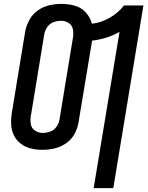

<svg xmlns="http://www.w3.org/2000/svg" viewBox="-20 -763 760 988"><path d="M462 205H563L718 -735H618Q588 -696 543.5 -671Q499 -646 453 -641Q444 -674 421.5 -699Q399 -724 365.5 -733.5Q332 -743 296 -743Q266 -743 234.5 -736Q203 -729 175.5 -710Q148 -691 132 -662Q116 -633 110 -603L41 -183Q36 -152 37.5 -122Q39 -92 51.5 -66.5Q64 -41 87 -23.5Q110 -6 139 1Q168 8 198 8Q229 8 260 1Q291 -6 319 -25Q347 -44 363 -73Q379 -102 384 -133L454 -554Q490 -558 526 -569Q562 -580 595 -599ZM200 -79Q178 -79 160 -91Q142 -103 138.5 -124.5Q135 -146 139 -168L208 -588Q212 -608 224 -625Q236 -642 255.5 -649Q275 -656 295 -656Q317 -656 334.5 -644Q352 -632 355.5 -610.5Q359 -589 355 -567L286 -147Q283 -128 270.5 -110.5Q258 -93 238.5 -86Q219 -79 200 -79Z"/></svg>

Font: Iosevka Sparkle Medium
Style: Italic
Weight: 500
Italic angle: -9°
Designer: Belleve Invis
Foundry: Belleve Invis
Version: Version 4.5.0; ttfautohint (v1.8.3)